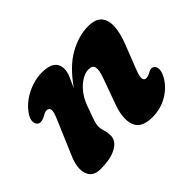

<svg xmlns="http://www.w3.org/2000/svg" viewBox="-108 -664 861 861"><g transform="rotate(-45 322.0 -233.5)"><path d="M51 -329.5Q40.5 -337 40 -353.5Q39.5 -370 52.5 -389Q79.5 -430 128 -454.8Q176.5 -479.5 226.5 -479.5Q308.5 -479.5 308.5 -419Q308.5 -400.5 298.8 -377.5Q289 -354.5 276 -327Q334.5 -411 396.8 -445.2Q459 -479.5 518.5 -479.5Q565 -479.5 584.5 -456.2Q604 -433 601.2 -393Q598.5 -353 578.5 -303L533 -186.5Q510.5 -130 539 -130Q550.5 -130 567 -139.5Q586 -151 599 -140Q608 -133 608.2 -117.2Q608.5 -101.5 597 -80Q574.5 -38.5 531.2 -12.5Q488 13.5 434.5 13.5Q364.5 13.5 348.5 -30.5Q332.5 -74.5 357 -142.5L403 -270Q415.5 -304 412.2 -322.8Q409 -341.5 383.5 -341.5Q350.5 -341.5 314.8 -309Q279 -276.5 259.5 -218.5Q245.5 -180 239.2 -161.5Q233 -143 233 -129Q233 -113.5 238.5 -97.5Q244 -81.5 244 -62Q244 -27.5 207 -7Q170 13.5 105 13.5Q56 13.5 43.2 -26.2Q30.5 -66 58.5 -127.5L122.5 -278Q139.5 -316 137.8 -330.2Q136 -344.5 120 -344.5Q113 -344.5 106 -341.5Q99 -338.5 89 -332.5Q65.5 -320.5 51 -329.5Z"/></g></svg>

Font: Fraunces 9pt S100
Style: Bold Italic
Weight: 700
Italic angle: -16°
Version: Version 1.000; ttfautohint (v1.8.3)